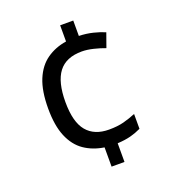

<svg xmlns="http://www.w3.org/2000/svg" viewBox="-134 -825 840 937"><g transform="rotate(-20 286.0 -357.0)"><path d="M353 -644Q391 -643 425.5 -634.5Q460 -626 485 -615L459 -542Q433 -552 400 -560Q367 -568 340 -568Q258 -568 219.5 -517.5Q181 -467 181 -363Q181 -259 220.5 -211.5Q260 -164 336 -164Q380 -164 412.5 -172.5Q445 -181 476 -194V-117Q449 -104 420 -96.5Q391 -89 352 -87V10H285V-90Q226 -99 182.5 -129Q139 -159 115 -216Q91 -273 91 -362Q91 -453 115 -511Q139 -569 183 -600Q227 -631 285 -640V-724H353Z"/></g></svg>

Font: Noto Sans Grantha
Style: Regular
Weight: 400
Designer: Monotype Design Team
Foundry: Monotype Imaging Inc.
Version: Version 2.003; ttfautohint (v1.8.4.7-5d5b)